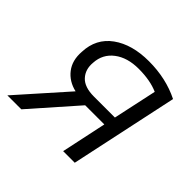

<svg xmlns="http://www.w3.org/2000/svg" viewBox="-134 -666 808 808"><g transform="rotate(45 270.0 -261.5)"><path d="M4 0 195 -215Q147 -226 119.5 -261.5Q92 -297 96 -351Q99 -433 161.5 -478Q224 -523 324 -523Q426 -523 508 -482L405 0H336L379 -202H265L87 0ZM265 -254H390L432 -449Q385 -470 316 -470Q249 -470 207 -438Q165 -406 162 -352Q158 -309 183.5 -281.5Q209 -254 265 -254Z"/></g></svg>

Font: Raleway-v4020
Style: Italic
Weight: 400
Italic angle: -12°
Designer: Matt McInerney, Pablo Impallari, Rodrigo Fuenzalida
Foundry: Matt McInerney, Pablo Impallari, Rodrigo Fuenzalida
Version: Version 4.020;PS 004.020;hotconv 1.0.88;makeotf.lib2.5.64775